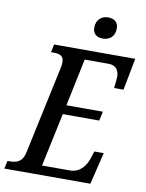

<svg xmlns="http://www.w3.org/2000/svg" viewBox="-117 -979 795 1048"><g transform="rotate(10 281.0 -455.5)"><path d="M387 -792C419 -792 453 -810 453 -860C453 -896 428 -911 397 -911C360 -911 331 -888 331 -843C331 -808 354 -792 387 -792ZM-19 0H458L501 -177H449L435 -134C419 -90 389 -52 335 -52H181L244 -348H446L457 -399H255L310 -662H442C485 -662 501 -634 501 -599C501 -591 496 -546 495 -537H547L581 -714H131L122 -670H133C168 -670 193 -664 193 -626C193 -617 192 -607 188 -590L85 -109C74 -55 44 -44 2 -44H-9Z"/></g></svg>

Font: Noto Serif Condensed Medium
Style: Italic
Weight: 500
Width: 3
Italic angle: -12°
Designer: Monotype Design Team
Foundry: Monotype Imaging Inc.
Version: Version 2.013